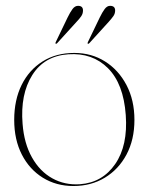

<svg xmlns="http://www.w3.org/2000/svg" viewBox="-20 -612 497 642"><path d="M228.5 -435Q286 -435 331.2 -406.5Q376.5 -378 403 -327.5Q429.5 -277 429.5 -211Q429.5 -145 403 -95.2Q376.5 -45.5 330.5 -17.8Q284.5 10 225.5 10Q168 10 123.2 -17.8Q78.5 -45.5 53 -95.2Q27.5 -145 27.5 -211Q27.5 -277.5 52.2 -327.8Q77 -378 122.2 -406.5Q167.5 -435 228.5 -435ZM247.5 4Q322.5 -1.5 365.2 -63.5Q408 -125.5 400.5 -227.5Q393 -332 341 -384Q289 -436 208.5 -430.5Q128 -425 87.8 -360.8Q47.5 -296.5 55.5 -198Q60.5 -132.5 86.8 -85.8Q113 -39 154.8 -15.8Q196.5 7.5 247.5 4ZM206 -553.5Q214.5 -571 222.5 -581.8Q230.5 -592.5 241 -592.5Q257.5 -592.5 257.5 -577Q257.5 -566.5 251.8 -558Q246 -549.5 236 -539L171 -467.5Q168 -464.5 166 -466Q164.5 -467.5 166.5 -471.5ZM313.5 -553.5Q322 -571 330 -581.8Q338 -592.5 348 -592.5Q365 -592.5 365 -577Q365 -566.5 359 -558Q353 -549.5 343.5 -539L278.5 -467.5Q275.5 -464.5 273.5 -466Q272 -467.5 274 -471.5Z"/></svg>

Font: Fraunces 144pt Thin
Style: Regular
Weight: 100
Version: Version 1.000;[f99f86859]